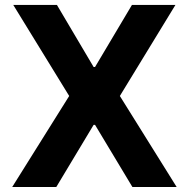

<svg xmlns="http://www.w3.org/2000/svg" viewBox="-20 -747 754 767"><path d="M207.4 -727.3H33L256.4 -363.6L28.8 0H204.9L354 -248.2H359.7L508.9 0H685.7L458.8 -363.6L680.8 -727.3H507.1L359.7 -479.4H354Z"/></svg>

Font: TID UI
Style: Bold
Weight: 700
Designer: The TID Project Authors
Foundry: Bakken & Bæck
Version: Version 1.001;hotconv 1.0.109;makeotfexe 2.5.65596